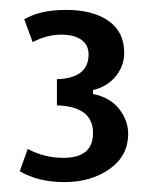

<svg xmlns="http://www.w3.org/2000/svg" viewBox="-20 -732 299 388"><path d="M108 -413Q168 -413 168 -463Q168 -517 95 -519V-572Q159 -574 159 -622Q159 -641 144.5 -651.5Q130 -662 103 -662Q76 -662 46 -647L29 -693Q61 -712 114 -712Q167 -712 199 -690Q231 -668 231 -625Q231 -599 214 -578Q197 -557 168 -550V-542Q203 -535 221 -511.5Q239 -488 239 -462Q239 -417 201.5 -390.5Q164 -364 110.5 -364Q57 -364 20 -386L36 -431Q70 -413 108 -413Z"/></svg>

Font: Voces
Style: Regular
Weight: 400
Designer: Ana Paula Megda, Pablo Ugerman
Foundry: Ana Paula Megda, Pablo Ugerman
Version: Version 1.003